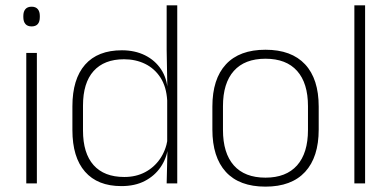

<svg xmlns="http://www.w3.org/2000/svg" viewBox="-20 -684 1460 716"><path d="M78 0V-486.5H117.5V0ZM98 -585.5Q82.5 -585.5 74.8 -594.5Q67 -603.5 67 -620.5V-624.5Q67 -641 74.8 -650Q82.5 -659 98 -659Q113 -659 120.8 -650Q128.5 -641 128.5 -624.5V-620.5Q128.5 -603 120.8 -594.2Q113 -585.5 98 -585.5Z M432.5 10Q344 10 297 -43.8Q250 -97.5 250 -199V-287.5Q250 -389 297.2 -442.8Q344.5 -496.5 434.5 -496.5Q483 -496.5 520.8 -477.8Q558.5 -459 580.8 -425.2Q603 -391.5 605.5 -345.5H618.5L603.5 -309.5Q600.5 -360.5 578.5 -394.5Q556.5 -428.5 521.2 -445.8Q486 -463 442.5 -463Q368.5 -463 329 -419Q289.5 -375 289.5 -290V-197.5Q289.5 -112.5 329 -68.2Q368.5 -24 443.5 -24Q487 -24 520.8 -41.8Q554.5 -59.5 576.5 -91.2Q598.5 -123 605 -164.5L618 -132.5H606.5Q601 -93 579 -60.8Q557 -28.5 520.2 -9.2Q483.5 10 432.5 10ZM601.5 0 604.5 -126.5 603.5 -140V-347L604 -359L601.5 -497.5V-664H641V0Z M970 12Q872.5 12 822.2 -43Q772 -98 772 -201V-286.5Q772 -389.5 822.5 -444Q873 -498.5 970 -498.5Q1067 -498.5 1117.8 -444Q1168.5 -389.5 1168.5 -286.5V-201Q1168.5 -98 1117.8 -43Q1067 12 970 12ZM970 -21.5Q1047 -21.5 1087.8 -67.2Q1128.5 -113 1128.5 -199.5V-288Q1128.5 -374 1088 -419.5Q1047.5 -465 970 -465Q892.5 -465 852 -419.5Q811.5 -374 811.5 -288V-199.5Q811.5 -113 852 -67.2Q892.5 -21.5 970 -21.5Z M1301.5 0V-664H1341.5V0Z"/></svg>

Font: Anek Gujarati Medium ExtraLight
Style: Regular
Weight: 250
Version: Version 1.003